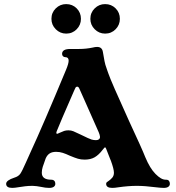

<svg xmlns="http://www.w3.org/2000/svg" viewBox="-20 -907 859 937"><path d="M10 -10Q10 -27 50 -40Q70 -46 79 -59Q88 -72 106 -113L128 -162Q190 -296 303 -568Q315 -597 315 -611Q315 -628 299 -628Q292 -628 287.5 -632.5Q283 -637 283 -644Q283 -668 323 -668H366Q400 -668 433 -675Q444 -678 454 -678Q478 -678 482 -654L490 -609Q492 -595 503 -565L509 -548Q521 -512 610 -316Q673 -181 689 -140Q712 -85 739 -58Q753 -44 765 -37Q777 -30 789 -30H791Q800 -30 804.5 -24.5Q809 -19 809 -10Q809 -1 801.5 4.5Q794 10 779 10Q770 10 760.5 9Q751 8 741 7Q687 0 648 0Q607 0 558 7Q540 10 528 10Q498 10 498 -10Q498 -15 501.5 -18Q505 -21 510 -24Q514 -27 519 -31Q524 -35 528 -40Q536 -50 536 -64Q536 -82 521 -123Q520 -127 518 -130L498 -181Q495 -188 493 -188Q490 -188 481 -176Q462 -151 442 -139.5Q422 -128 393 -128Q375 -128 360 -132.5Q345 -137 321 -147Q302 -156 286.5 -161Q271 -166 254 -166Q234 -166 222 -158Q210 -150 203 -134Q193 -107 188.5 -92.5Q184 -78 184 -64Q184 -30 230 -30Q240 -30 245 -24.5Q250 -19 250 -10Q250 -1 242.5 4.5Q235 10 220 10Q202 10 180 5Q170 3 159 1.5Q148 0 139 0Q119 0 103 2Q87 4 75 6Q51 10 40 10Q10 10 10 -10ZM461 -226Q469 -231 468 -240Q467 -249 462 -261L392 -419L367 -475Q363 -484 357 -484Q350 -484 347 -476L341 -463Q271 -303 257 -267Q252 -254 259 -254Q261 -254 269 -258Q284 -265 293 -268Q302 -271 314 -271Q327 -271 338 -266.5Q349 -262 376 -249L378 -248Q414 -230 427 -226Q438 -223 447.5 -223Q457 -223 461 -226ZM231 -815Q231 -845.4 252.2 -866.2Q273.4 -887 303 -887Q333.4 -887 354.2 -866.2Q375 -845.4 375 -815Q375 -785.4 354.2 -764.2Q333.4 -743 303 -743Q273.4 -743 252.2 -764.2Q231 -785.4 231 -815ZM421 -815Q421 -845.4 442.2 -866.2Q463.4 -887 493 -887Q523.4 -887 544.2 -866.2Q565 -845.4 565 -815Q565 -785.4 544.2 -764.2Q523.4 -743 493 -743Q463.4 -743 442.2 -764.2Q421 -785.4 421 -815Z"/></svg>

Font: Raigarh
Style: Regular
Weight: 400
Designer: jaikishan Patel
Foundry: MagicType
Version: Version 1.000;FEAKit 1.0